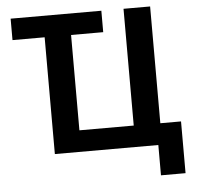

<svg xmlns="http://www.w3.org/2000/svg" viewBox="-59 -790 1037 1011"><g transform="rotate(-5 460.0 -284.5)"><path d="M34.2 -617.2V-730.5H513.7V-617.2H343.8V-113.3H630.9V-730.5H771.5V-113.3H880.9V160.2H751V0H204.1V-617.2Z"/></g></svg>

Font: GenEi M Gothic v2 Bold
Style: Regular
Weight: 700
Version: Version 2.0